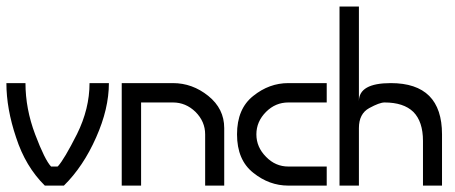

<svg xmlns="http://www.w3.org/2000/svg" viewBox="-20 -580 1422 600"><path d="M0 -320.3Q14.6 -320.3 59.6 -320.3Q59.6 -240.2 89.8 -160.2Q120.1 -80.1 139.6 -59.6Q160.2 -59.6 160.2 -59.6Q160.2 -59.6 160.2 -59.6Q160.2 -60.5 160.2 -60.5Q160.2 -60.5 161.1 -60.5Q180.7 -82 220.7 -161.1Q259.8 -240.2 259.8 -320.3Q280.3 -320.3 320.3 -320.3Q320.3 -240.2 280.3 -150.4Q240.2 -59.6 179.7 0Q160.2 0 120.1 0Q59.6 -59.6 30.3 -150.4Q0 -240.2 0 -320.3Z M360.4 0Q360.4 -80.1 360.4 -320.3Q400.4 -320.3 430.7 -320.3Q460.9 -320.3 520.5 -320.3Q581.1 -320.3 630.9 -280.3Q680.7 -240.2 680.7 -179.7Q680.7 -120.1 680.7 0Q666 0 621.1 0Q621.1 -40 621.1 -160.2Q621.1 -200.2 590.8 -230.5Q560.5 -259.8 520.5 -259.8Q488.3 -259.8 464.8 -259.8Q440.4 -259.8 420.9 -259.8Q420.9 -172.9 420.9 0Q406.2 0 360.4 0Z M1001 0Q970.7 0 880.9 0Q821.3 0 771.5 -40Q720.7 -80.1 720.7 -160.2Q720.7 -240.2 771.5 -280.3Q821.3 -320.3 880.9 -320.3Q920.9 -320.3 1001 -320.3Q1001 -304.7 1001 -259.8Q970.7 -259.8 880.9 -259.8Q840.8 -259.8 811.5 -230.5Q781.2 -200.2 781.2 -160.2Q781.2 -120.1 811.5 -89.8Q840.8 -59.6 880.9 -59.6Q920.9 -59.6 1001 -59.6Q1001 -44.9 1001 0Z M1101.6 -559.6Q1101.6 -419.9 1101.6 0Q1086.9 0 1041 0Q1041 -139.6 1041 -559.6Q1056.6 -559.6 1101.6 -559.6ZM1361.3 0Q1346.7 0 1301.8 0Q1301.8 -35.2 1301.8 -67.4Q1301.8 -99.6 1301.8 -139.6Q1301.8 -200.2 1271.5 -230.5Q1241.2 -259.8 1181.6 -259.8Q1166 -259.8 1133.8 -242.2Q1101.6 -224.6 1101.6 -179.7Q1101.6 -208 1101.6 -263.7Q1101.6 -320.3 1201.2 -320.3Q1281.2 -320.3 1321.3 -280.3Q1361.3 -240.2 1361.3 -160.2Q1361.3 -115.2 1361.3 -72.3Q1361.3 -30.3 1361.3 0Z"/></svg>

Font: Moonwalk
Style: Regular
Weight: 400
Designer: BarCoded
Foundry: BarCoded
Version: Version 1.0